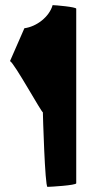

<svg xmlns="http://www.w3.org/2000/svg" viewBox="-20 -728 349 748"><path d="M19 -490C35 -484 146 -282 147 -291C147 -284 155 0 165 0C175 0 277 -6 277 -14V-694C277 -701 195 -708 185 -708C172 -662 122 -624 75 -618Z"/></svg>

Font: Ampere
Style: SCSuCnd
Weight: 400
Version: Version 1